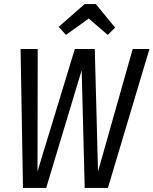

<svg xmlns="http://www.w3.org/2000/svg" viewBox="-20 -932 761 952"><path d="M515 0H400L385 -584L209 0H94L82 -689H167L166 -82L351 -689H450L466 -82L638 -689H721ZM271 -799 400 -912H455L551 -795L514 -759L420 -840L307 -759Z"/></svg>

Font: Fira Sans Compressed
Style: Italic
Weight: 400
Width: 1
Italic angle: -8°
Designer: bBox Type GmbH & Carrois Corporate GbR & Edenspiekermann AG
Foundry: bBox Type GmbH & Carrois Corporate GbR & Edenspiekermann AG
Version: Version 4.301